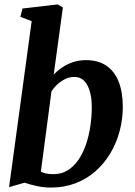

<svg xmlns="http://www.w3.org/2000/svg" viewBox="-20 -837 608 867"><path d="M222.5 -500Q238 -517 260 -532Q282 -547 309.2 -556.2Q336.5 -565.5 368 -565.5Q423.5 -565.5 460.5 -540.2Q497.5 -515 516 -467.8Q534.5 -420.5 534.5 -355Q534.5 -298.5 520.2 -245Q506 -191.5 478.5 -145.2Q451 -99 411.5 -64Q372 -29 321 -9.5Q270 10 209 10Q178.5 10 146 3Q113.5 -4 91 -12L21 8L123 -741.5L72 -761L81.5 -798.5L240 -817L264 -803.5ZM164.5 -62Q176 -55.5 190.5 -53Q205 -50.5 221 -50.5Q258 -50.5 286.2 -68.2Q314.5 -86 335 -116.5Q355.5 -147 368.8 -186.2Q382 -225.5 388.2 -269Q394.5 -312.5 394.5 -354.5Q394.5 -412.5 375 -451Q355.5 -489.5 316 -489.5Q293.5 -489.5 273.8 -479.8Q254 -470 238.5 -455.5Q223 -441 212.5 -425Z"/></svg>

Font: Merriweather 24pt
Style: Bold Italic
Weight: 700
Italic angle: -7.8°
Designer: Eben Sorkin
Foundry: Eben Sorkin
Version: Version 2.101